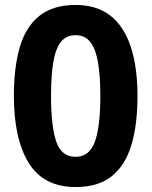

<svg xmlns="http://www.w3.org/2000/svg" viewBox="-20 -745 612 775"><path d="M535 -357.2Q535 -242 510.5 -160Q486 -78 431.5 -34Q377 10 285.2 10Q156 10 96 -87.3Q36 -184.6 36 -357.2Q36 -473 60 -555Q84 -637 139 -681Q194 -725 285.2 -725Q371 -725 426 -681.4Q481 -637.8 508 -555.6Q535 -473.5 535 -357.2ZM186 -357Q186 -235 207 -173.5Q228 -112 284.9 -112Q341 -112 363 -173Q385 -234 385 -357.3Q385 -439 375.5 -493.5Q366 -548 344.5 -575.5Q323 -603 285 -603Q247 -603 225.5 -575.5Q204 -548 195 -493.7Q186 -439.5 186 -357Z"/></svg>

Font: Noto Sans Thaana
Style: Regular
Weight: 400
Designer: Monotype Design Team
Foundry: Monotype Imaging Inc.
Version: Version 2.001